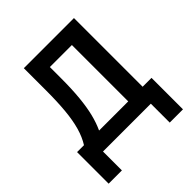

<svg xmlns="http://www.w3.org/2000/svg" viewBox="-231 -860 1178 1178"><g transform="rotate(-45 358.5 -270.5)"><path d="M33 164V-110H93Q120 -153 136 -209Q152 -265 159 -339.5Q166 -414 166 -512V-705H601V-109H678V164H563V0H148V164ZM222 -108H475V-597H284V-501Q284 -406 277 -334Q270 -262 256.5 -207.5Q243 -153 222 -108Z"/></g></svg>

Font: Nunito Sans 7pt Condensed
Style: Bold
Weight: 700
Width: 3
Designer: Vernon Adams
Foundry: Vernon Adams
Version: Version 3.101;gftools[0.9.27]